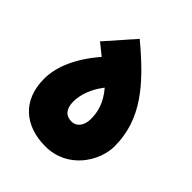

<svg xmlns="http://www.w3.org/2000/svg" viewBox="-172 -696 804 804"><g transform="rotate(45 229.5 -294.0)"><path d="M229 5C361 5 434 -112 434 -201C434 -359 339 -469 190 -593L80 -468L131 -427C60 -345 25 -264 25 -192C25 -62 110 5 229 5ZM232 -146C198 -146 179 -169 179 -210C179 -253 196 -300 231 -345C272 -296 283 -255 283 -211C283 -179 268 -146 232 -146Z"/></g></svg>

Font: Noto Sans Arabic UI XCn Bk
Style: Regular
Weight: 900
Width: 2
Designer: Monotype Design Team, Nadine Chahine and Nizar Qandah
Foundry: Monotype Imaging Inc.
Version: Version 2.010